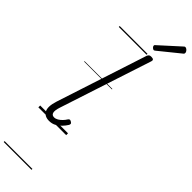

<svg xmlns="http://www.w3.org/2000/svg" viewBox="-489 -1119 1484 1484"><g transform="rotate(45 253.0 -377.0)"><path d="M132 16Q83 16 63.5 -19.5Q44 -55 68 -130L310 -873Q315 -885 321.5 -889.5Q328 -894 341 -894Q358 -894 364 -888Q370 -882 366 -870L119 -115Q105 -72 111 -51.5Q117 -31 140 -31Q157 -31 173 -40.5Q189 -50 203 -64.5Q217 -79 226 -94Q230 -101 237 -104Q244 -107 255 -100Q266 -94 267 -86.5Q268 -79 263 -71Q250 -50 231 -30Q212 -10 187.5 3Q163 16 132 16ZM318 -943Q310 -943 301.5 -951.5Q293 -960 293 -967Q293 -970 293.5 -972.5Q294 -975 299 -979L459 -1124Q464 -1128 466.5 -1130.5Q469 -1133 474 -1133Q481 -1133 488.5 -1128Q496 -1123 501 -1115Q506 -1107 506 -1101Q506 -1097 505 -1093.5Q504 -1090 499 -1086L331 -950Q327 -947 324 -945Q321 -943 318 -943ZM0 369H304V379H0ZM0 -20H304V0H0ZM0 -505H304V-500H0ZM0 -889H304V-879H0Z"/></g></svg>

Font: Playwrite HR Guides
Style: Regular
Weight: 400
Designer: Veronika Burian, José Scaglione
Foundry: TypeTogether
Version: Version 1.003